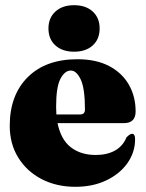

<svg xmlns="http://www.w3.org/2000/svg" viewBox="-20 -707 562 739"><path d="M502 -278Q502 -233 456.5 -233H201.5Q214.5 -169.5 252.8 -140Q291 -110.5 348.5 -110.5Q392 -110.5 422.5 -127.5Q453 -144.5 467 -178.5Q480.5 -192 488 -192Q500 -192 500 -171.5Q500 -121 470.5 -79.2Q441 -37.5 389.2 -12.8Q337.5 12 270 12Q197.5 12 140.5 -17.5Q83.5 -47 50.5 -100Q17.5 -153 17.5 -223Q17.5 -341 86.8 -410Q156 -479 278 -479Q350 -479 400 -452.8Q450 -426.5 476 -381Q502 -335.5 502 -278ZM196 -296.5Q196 -281 197 -266.5H288.5Q307 -266.5 307 -285.5Q307 -366 290.8 -400.8Q274.5 -435.5 252.5 -435.5Q229.5 -435.5 212.8 -404Q196 -372.5 196 -296.5ZM265 -508Q220 -508 193.2 -532.2Q166.5 -556.5 166.5 -597.5Q166.5 -638 193.2 -662.5Q220 -687 265 -687Q310.5 -687 337 -662.5Q363.5 -638 363.5 -597.5Q363.5 -556.5 337 -532.2Q310.5 -508 265 -508Z"/></svg>

Font: Fraunces 72pt Black
Style: Regular
Weight: 900
Version: Version 1.000;[0bf87f6ff]